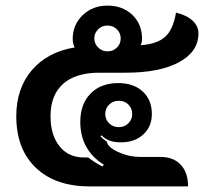

<svg xmlns="http://www.w3.org/2000/svg" viewBox="-20 -664 755 684"><path d="M38 -250Q38 -349 93.5 -414Q149 -479 246 -495Q239 -509 239 -525Q239 -576 274.5 -610Q310 -644 363 -644Q417 -644 451.5 -611Q486 -578 486 -526Q486 -512 481 -503Q540 -507 568.5 -533Q597 -559 607 -619Q645 -610 666 -590.5Q687 -571 687 -545Q687 -480 618 -442.5Q549 -405 428 -405H334Q249 -405 204.5 -365Q160 -325 160 -250Q160 -183 192 -143Q224 -103 279 -103H294Q324 -81 345 -71L350 -77Q266 -130 266 -230Q266 -293 302.5 -330.5Q339 -368 401 -368Q456 -368 488.5 -338Q521 -308 521 -258Q521 -213 490.5 -185Q460 -157 412 -157Q388 -157 372 -162.5Q356 -168 341 -182L338 -178Q350 -166 361 -159Q363 -140 401 -122.5Q439 -105 480 -105H551Q598 -105 624 -77Q650 -49 650 0H299Q177 0 107.5 -66.5Q38 -133 38 -250ZM410 -527Q410 -546 396.5 -559.5Q383 -573 363 -573Q343 -573 329.5 -559.5Q316 -546 316 -527Q316 -508 330 -494.5Q344 -481 363 -481Q383 -481 396.5 -494.5Q410 -508 410 -527ZM451 -258Q451 -278 437.5 -291.5Q424 -305 403 -305Q383 -305 369 -291.5Q355 -278 355 -258Q355 -238 369 -224.5Q383 -211 403 -211Q423 -211 437 -224.5Q451 -238 451 -258Z"/></svg>

Font: K2D
Style: Bold
Weight: 700
Designer: Katatrad Aksorn Co.,Ltd.
Foundry: Cadson Demak Co.,Ltd.
Version: Version 1.000; ttfautohint (v1.6)